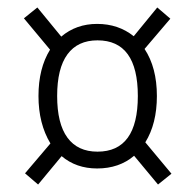

<svg xmlns="http://www.w3.org/2000/svg" viewBox="-20 -598 500 514"><path d="M403 -104 339 -181Q299 -147 240 -147Q184 -147 145 -180L82 -104L47 -134L115 -214Q83 -267 83 -341Q83 -415 114 -465L44 -549L80 -578L144 -500Q184 -534 240 -534Q297 -534 338 -501L401 -578L436 -548L367 -467Q400 -417 400 -341Q400 -267 369 -217L439 -133ZM349 -341Q349 -490 241 -490Q188 -490 160.5 -452.5Q133 -415 133 -341Q133 -267 160.5 -229.5Q188 -192 241 -192Q349 -192 349 -341Z"/></svg>

Font: Fira Sans Extra Condensed Light
Style: Italic
Weight: 300
Width: 3
Italic angle: -8°
Designer: Carrois Corporate & Edenspiekermann AG
Foundry: Carrois Corporate GbR & Edenspiekermann AG
Version: Version 4.203